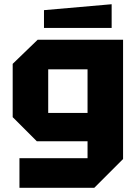

<svg xmlns="http://www.w3.org/2000/svg" viewBox="-20 -748 650 908"><path d="M72 140V0H394V-80H154L40 -194V-446L158 -560H562V4L426 140ZM208 -420V-214H394V-420ZM188 -616V-700L508 -728V-616Z"/></svg>

Font: Tektur
Style: Bold
Weight: 700
Designer: Adam Jagosz
Foundry: Adam Jagosz
Version: Version 1.005;gftools[0.9.30]